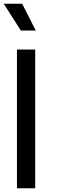

<svg xmlns="http://www.w3.org/2000/svg" viewBox="-21 -1011 305 1031"><path d="M70 -745H168V0H70ZM-1 -991H98L171 -847H91Z"/></svg>

Font: BLUETTI 2.0 Normal
Style: Normal
Weight: 400
Designer: Stijn de Vries
Foundry: tokotype
Version: Version 2.005;October 31, 2023;FontCreator 14.0.0.2814 64-bi